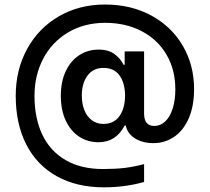

<svg xmlns="http://www.w3.org/2000/svg" viewBox="-20 -718 918 840"><path d="M246.1 -298.8Q246.1 -360.8 267.8 -406.7Q289.6 -452.6 327.1 -476.8Q364.7 -501 411.1 -501Q455.6 -501 481.9 -480.7Q508.3 -460.4 520.5 -434.6H525.4V-493.2H610.4V-219.7Q610.8 -192.9 622.1 -179.9Q633.3 -167 655.3 -167Q682.1 -167 703.1 -187Q724.1 -207 735.6 -243.4Q747.1 -279.8 747.1 -327.1Q747.1 -413.6 708 -479.7Q668.9 -545.9 599.1 -582Q529.3 -618.2 439.5 -618.2Q347.2 -617.7 277.1 -575.7Q207 -533.7 168.9 -460.9Q130.9 -388.2 130.9 -298.8Q130.9 -201.2 165 -129.2Q199.2 -57.1 266.6 -17.8Q334 21.5 430.7 21.5Q484.9 21.5 525.6 16.6Q566.4 11.7 610.4 0V78.1Q527.3 101.6 435.5 101.6Q315.4 101.6 228.3 53Q141.1 4.4 95 -85.9Q48.8 -176.3 48.8 -298.8Q48.8 -413.1 98.9 -504.2Q148.9 -595.2 237.8 -646.7Q326.7 -698.2 439.5 -698.2Q553.2 -698.2 641.8 -650.1Q730.5 -602.1 779.8 -517.6Q829.1 -433.1 829.1 -328.1Q829.1 -254.9 806.2 -201.4Q783.2 -147.9 742.7 -119.9Q702.1 -91.8 650.4 -91.8Q618.7 -91.8 592.8 -101.6Q566.9 -111.3 550.5 -128.9Q534.2 -146.5 530.3 -168.9H525.4Q487.3 -95.7 411.1 -95.7Q363.8 -95.7 326.4 -120.1Q289.1 -144.5 267.6 -190.4Q246.1 -236.3 246.1 -298.8ZM527.3 -299.8Q526.4 -356.4 502.4 -388.7Q478.5 -420.9 432.6 -420.9Q387.7 -420.9 362.8 -387.2Q337.9 -353.5 337.9 -299.8Q337.9 -264.2 349.1 -236.1Q360.4 -208 381.8 -191.9Q403.3 -175.8 432.6 -175.8Q477.5 -175.8 502 -209.2Q526.4 -242.7 527.3 -299.8Z"/></svg>

Font: Pretendard Medium
Style: Regular
Weight: 500
Designer: Base glyphs from Inter by Rasmus Andersson; Hangeul glyphs from Noto Sans CJK(Source Han Sans) by Jang Soo-young and Kan
Foundry: Kil Hyung-jin
Version: Version 1.309